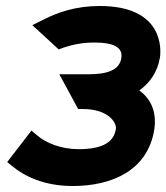

<svg xmlns="http://www.w3.org/2000/svg" viewBox="-20 -610 555 641"><path d="M4 -69 20 -56C62 -21 128 11 223 11C354 11 473 -41 495 -177C504 -236 484 -280 445 -308C479 -332 506 -369 514 -418C518 -444 527 -590 313 -590C233 -590 173 -569 124 -544L88 -526L176 -445L192 -451C222 -461 255 -468 295 -468C361 -468 391 -451 385 -416C379 -375 336 -362 275 -362H178L241 -246H257C343 -246 370 -199 367 -180C360 -134 320 -112 243 -112C183 -112 133 -133 104 -158L85 -174Z"/></svg>

Font: Charger Pro
Style: UltraExtObl
Weight: 900
Designer: Jasper
Foundry: Cannot Into Space Fonts
Version: Version 1.09